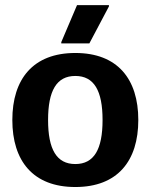

<svg xmlns="http://www.w3.org/2000/svg" viewBox="-20 -720 590 752"><path d="M330 -550 406.7 -695V-700H281.7L220 -555V-550ZM275 12.5C440.8 12.5 521.7 -90 521.7 -250C521.7 -410 440.8 -512.5 275 -512.5C109.2 -512.5 28.3 -410 28.3 -250C28.3 -90 109.2 12.5 275 12.5ZM275 -77.5C201.7 -77.5 168.3 -135 168.3 -250C168.3 -365 201.7 -422.5 275 -422.5C348.3 -422.5 381.7 -365 381.7 -250C381.7 -135 348.3 -77.5 275 -77.5Z"/></svg>

Font: Familjen Grotesk
Style: Bold
Weight: 700
Designer: Anders Wikstroem, Jonas Baeckman, Matilda Gysing, Kristian Moeller
Foundry: Familjen STHLM AB
Version: Version 2.000